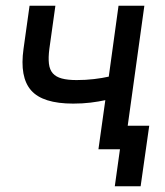

<svg xmlns="http://www.w3.org/2000/svg" viewBox="-20 -520 575 669"><path d="M347 -171Q324 -166 296 -162.5Q268 -159 235 -159Q129 -159 88.5 -205Q48 -251 62 -350L83 -500H173L152 -350Q148 -319 150.5 -298Q153 -277 164 -264.5Q175 -252 195.5 -246.5Q216 -241 247 -241Q279 -241 308 -244.5Q337 -248 359 -253L393 -500H483L425 -82H500L470 129H380L398 0H323Z"/></svg>

Font: Retni Sans Medium
Style: Italic
Weight: 500
Italic angle: -8°
Designer: Vitaly Kuzmin
Foundry: ParaType Ltd.
Version: Version 1.00;June 10, 2019;FontCreator 11.5.0.2425 64-bit; t